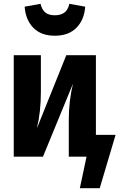

<svg xmlns="http://www.w3.org/2000/svg" viewBox="-20 -820 625 1005"><path d="M109 -785 192 -800Q200 -768 218 -754Q236 -740 267 -740Q298 -740 317 -754Q336 -768 343 -800L426 -785Q421 -716 380 -674.5Q339 -633 267 -633Q195 -633 154.5 -674.5Q114 -716 109 -785ZM585 -114 502 165H398L433 0H340V-190Q340 -292 362 -382L205 0H52V-531H194V-339Q194 -234 173 -148L327 -531H482V-114Z"/></svg>

Font: Fira Sans Condensed
Style: Bold
Weight: 700
Width: 3
Designer: bBox Type GmbH & Carrois Corporate GbR & Edenspiekermann AG
Foundry: bBox Type GmbH & Carrois Corporate GbR & Edenspiekermann AG
Version: Version 4.301